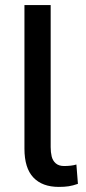

<svg xmlns="http://www.w3.org/2000/svg" viewBox="-20 -725 339 754"><path d="M211 9Q146 9 111 -28Q76 -65 76 -141V-705H179V-147Q179 -127 183 -110.5Q187 -94 199 -83.5Q211 -73 232 -73Q245 -73 258 -74.5Q271 -76 280 -79L286 -3Q266 4 249.5 6.5Q233 9 211 9Z"/></svg>

Font: Nunito Sans 7pt Condensed SemiBold
Style: Regular
Weight: 600
Width: 3
Designer: Vernon Adams
Foundry: Vernon Adams
Version: Version 3.101;gftools[0.9.27]